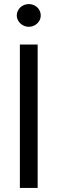

<svg xmlns="http://www.w3.org/2000/svg" viewBox="-20 -927 284 947"><path d="M165.7 0H78V-707.2H165.7ZM62.8 -850.8Q62.8 -866 71.1 -879.1Q79.4 -892.3 92.9 -899.5Q106.4 -906.8 122.2 -906.8Q137.8 -906.8 151.4 -899.5Q165.1 -892.3 173 -879.1Q180.9 -866 180.9 -850.8Q180.9 -835.6 173 -822.9Q165.1 -810.1 151.4 -802.5Q137.8 -794.9 122.2 -794.9Q106.4 -794.9 92.9 -802.5Q79.4 -810.1 71.1 -822.9Q62.8 -835.6 62.8 -850.8Z"/></svg>

Font: Pretendard Variable
Style: Regular
Weight: 400
Designer: Base glyphs from Inter by Rasmus Andersson; Hangul glyphs from Noto Sans CJK(Source Han Sans) by Jang Soo-young and Kang
Foundry: Kil Hyung-jin
Version: Version 1.100;FEAKit 1.0